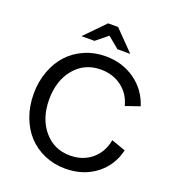

<svg xmlns="http://www.w3.org/2000/svg" viewBox="-159 -1023 1046 1155"><g transform="rotate(20 363.5 -445.0)"><path d="M389.2 -709Q497.1 -709 577.9 -651.6Q658.7 -594.2 689 -498L598.1 -466.8Q579.6 -539.6 523.4 -581.8Q467.3 -624 389.2 -624Q286.1 -624 221.7 -547.4Q157.2 -470.7 157.2 -349.1Q157.2 -228 221.9 -151.1Q286.6 -74.2 389.2 -74.2Q471.2 -74.2 527.6 -121.3Q584 -168.5 598.1 -248L689 -215.8Q664.6 -112.8 583.7 -51.5Q502.9 9.8 389.2 9.8Q317.4 9.8 255.9 -16.8Q194.3 -43.5 150.9 -90.3Q107.4 -137.2 82.8 -204.1Q58.1 -271 58.1 -349.1Q58.1 -427.2 82.8 -494.1Q107.4 -561 150.9 -608.2Q194.3 -655.3 255.9 -682.1Q317.4 -709 389.2 -709ZM334 -899.9H397.9L522 -772.9H439.9L367.2 -833L293 -772.9H210Z"/></g></svg>

Font: LT Superior Med
Style: Regular
Weight: 500
Designer: Daniel Lyons
Foundry: LyonsType
Version: Version 1.000